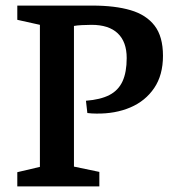

<svg xmlns="http://www.w3.org/2000/svg" viewBox="-20 -668 616 688"><path d="M42 0V-51L123 -70V-579L42 -597V-648H311Q392 -648 448 -631.5Q504 -615 534 -576Q564 -537 564 -468Q564 -399 532.5 -352.5Q501 -306 447 -283Q393 -260 325 -261Q317 -261 309 -261.5Q301 -262 293 -263L288 -307Q340 -311 372 -327.5Q404 -344 419 -376.5Q434 -409 434 -460Q434 -518 402 -548.5Q370 -579 308 -579Q291 -579 273 -578Q255 -577 245 -575V-71L336 -52V0Z"/></svg>

Font: Faustina Light SemiBold
Style: Regular
Weight: 600
Version: Version 1.200